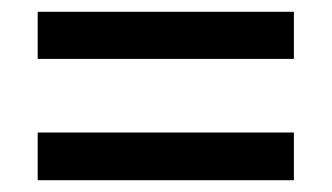

<svg xmlns="http://www.w3.org/2000/svg" viewBox="-20 -581 564 326"><path d="M44 -481V-561H479V-481ZM44 -275V-356H479V-275Z"/></svg>

Font: Noto Sans Malayalam UI SemiCondensed Medium
Style: Regular
Weight: 500
Width: 4
Designer: Jelle Bosma - Monotype Design Team
Foundry: Monotype Imaging Inc.
Version: Version 2.104; ttfautohint (v1.8.4.7-5d5b)